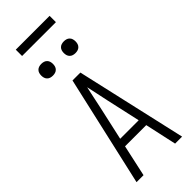

<svg xmlns="http://www.w3.org/2000/svg" viewBox="-352 -1164 1204 1204"><g transform="rotate(-45 250.0 -561.5)"><path d="M48 0 215 -735H285L452 0H390L344 -210H156L110 0ZM168 -265H332L282 -490Q274 -528 266 -565.5Q258 -603 250 -640Q242 -603 234 -565.5Q226 -528 218 -490ZM350 -843Q339 -843 329 -846Q319 -849 311.5 -856.5Q304 -864 301 -874Q298 -884 298 -895Q298 -906 301 -916Q304 -926 311.5 -933.5Q319 -941 329 -944Q339 -947 350 -947Q361 -947 371 -944Q381 -941 388.5 -933.5Q396 -926 399 -916Q402 -906 402 -895Q402 -884 399 -874Q396 -864 388.5 -856.5Q381 -849 371 -846Q361 -843 350 -843ZM150 -843Q139 -843 129 -846Q119 -849 111.5 -856.5Q104 -864 101 -874Q98 -884 98 -895Q98 -906 101 -916Q104 -926 111.5 -933.5Q119 -941 129 -944Q139 -947 150 -947Q161 -947 171 -944Q181 -941 188.5 -933.5Q196 -926 199 -916Q202 -906 202 -895Q202 -884 199 -874Q196 -864 188.5 -856.5Q181 -849 171 -846Q161 -843 150 -843ZM400 -1067H100V-1123H400Z"/></g></svg>

Font: Iosevka Term Light
Style: Regular
Weight: 300
Monospace: yes
Designer: Belleve Invis
Foundry: Belleve Invis
Version: Version 9.0.1; ttfautohint (v1.8.3)